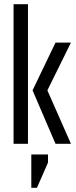

<svg xmlns="http://www.w3.org/2000/svg" viewBox="-20 -689 365 920"><path d="M114 0H45V-669H114ZM136 -256H207L320 0H246ZM207 -256H136L246 -485H320ZM130 51H210V90L157 211H130Z"/></svg>

Font: Teko Variable Light
Style: Regular
Weight: 300
Designer: Manushi Parikh, Jonny Pinhorn
Foundry: Indian Type Foundry
Version: Version 3.000